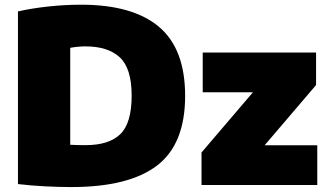

<svg xmlns="http://www.w3.org/2000/svg" viewBox="-20 -768 1360 797"><path d="M276 8.5Q227 8.5 167 5.5Q107 2.5 54.5 -4V-720.5Q110.5 -733.5 180.2 -741Q250 -748.5 316.5 -748.5Q530.5 -748.5 639.5 -657Q748.5 -565.5 748.5 -370Q748.5 -169.5 631.5 -80.5Q514.5 8.5 276 8.5ZM335.5 -165.5Q432 -165.5 479.2 -211Q526.5 -256.5 526.5 -371Q526.5 -484.5 477.2 -530Q428 -575.5 334 -575.5Q320 -575.5 302.2 -573.8Q284.5 -572 271.5 -569.5V-167Q289 -166 304.8 -165.8Q320.5 -165.5 335.5 -165.5ZM816.5 0V-135L1030 -385H821.5V-550H1292V-415L1078.5 -165H1297V0Z"/></svg>

Font: Encode Sans Black
Style: Regular
Weight: 900
Designer: Multiple Designers
Foundry: Impallari Type
Version: Version 3.002; ttfautohint (v1.8.3) -l 8 -r 50 -G 200 -x 14 